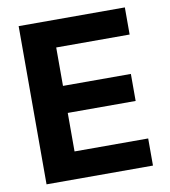

<svg xmlns="http://www.w3.org/2000/svg" viewBox="-80 -776 748 845"><g transform="rotate(-10 294.0 -353.5)"><path d="M59.9 -707H534.5V-585.8H206.4V-414.1H509.8V-293.3H206.4V-121.2H535.5V0H59.9Z"/></g></svg>

Font: Pretendard Std Variable
Style: Regular
Weight: 400
Designer: Base glyphs from Inter by Rasmus Andersson; Hangeul glyphs from Noto Sans CJK(Source Han Sans) by Jang Soo-young and Kan
Foundry: Kil Hyung-jin
Version: Version 1.309;Glyphs 3.2 (3225)